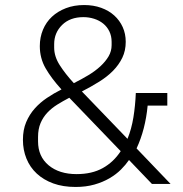

<svg xmlns="http://www.w3.org/2000/svg" viewBox="-20 -730 727 762"><path d="M492 -95Q479 -76 460 -57Q441 -38 414.5 -22.5Q388 -7 354.5 2.5Q321 12 280 12Q230 12 191.5 -2Q153 -16 126 -41Q99 -66 85 -100.5Q71 -135 71 -175Q71 -215 84 -245.5Q97 -276 118 -299.5Q139 -323 166.5 -341.5Q194 -360 224 -375Q184 -419 161 -459Q138 -499 138 -547Q138 -582 150.5 -612Q163 -642 186 -663.5Q209 -685 241.5 -697.5Q274 -710 314 -710Q351 -710 381.5 -699Q412 -688 433.5 -668.5Q455 -649 467 -622.5Q479 -596 479 -564Q479 -529 465.5 -501Q452 -473 429 -449.5Q406 -426 374 -406Q342 -386 305 -367L486 -179Q502 -218 509.5 -264.5Q517 -311 519 -361H644V-311H566Q557 -216 522 -141L657 0H583ZM311 -662Q258 -662 226.5 -631Q195 -600 195 -555V-541Q195 -506 217 -471.5Q239 -437 273 -400Q303 -415 330.5 -431.5Q358 -448 378.5 -467Q399 -486 411 -506.5Q423 -527 423 -551V-564Q423 -587 414 -605.5Q405 -624 389.5 -636.5Q374 -649 353.5 -655.5Q333 -662 311 -662ZM131 -169Q131 -109 173 -74Q215 -39 284 -39Q345 -39 388 -63Q431 -87 459 -130L255 -342Q230 -329 207.5 -315Q185 -301 168 -283Q151 -265 141 -241.5Q131 -218 131 -186Z"/></svg>

Font: IBM Plex Sans KR Light
Style: Regular
Weight: 300
Designer: Mike Abbink; Paul van der Laan; Pieter van Rosmalen; Wujin Sim; Chorong Kim; Dohee Lee;
Foundry: Sandoll Inc.
Version: Version 1.001